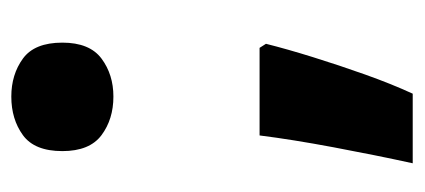

<svg xmlns="http://www.w3.org/2000/svg" viewBox="-220 -378 732 331"><g transform="rotate(-90 145.5 -212.0)"><path d="M51 -470Q51 -518 78.5 -538Q106 -558 145 -558Q183 -558 210.5 -538Q238 -518 238 -470Q238 -423 210.5 -402.5Q183 -382 145 -382Q106 -382 78.5 -402.5Q51 -423 51 -470ZM236 -119Q227 -83 213 -38Q199 7 183 52Q167 97 150 134H30Q44 70 57.5 -2Q71 -74 78 -130H229Z"/></g></svg>

Font: Noto Sans ExtraBold
Style: Regular
Weight: 800
Designer: Monotype Design Team
Foundry: Monotype Imaging Inc.
Version: Version 2.007